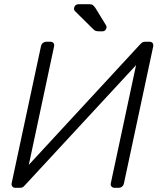

<svg xmlns="http://www.w3.org/2000/svg" viewBox="-20 -900 767 920"><path d="M54 0Q44 0 39 -6.5Q34 -13 36 -23L176 -677Q178 -688 185.5 -694Q193 -700 203 -700H221Q231 -700 236 -694Q241 -688 239 -677L118 -110L652 -688Q654 -690 659.5 -695Q665 -700 675 -700H696Q706 -700 711 -694Q716 -688 714 -677L574 -22Q572 -12 565 -6Q558 0 548 0H530Q520 0 514.5 -6Q509 -12 511 -22L632 -588L99 -12Q98 -10 92 -5Q86 0 76 0ZM456 -750Q446 -750 440 -751.5Q434 -753 427 -760L340 -846Q333 -853 335 -862Q339 -880 358 -880H404Q419 -880 424.5 -876Q430 -872 437 -862L488 -779Q492 -772 490 -766Q486 -750 471 -750Z"/></svg>

Font: Rubik Light Light
Style: Italic
Weight: 300
Italic angle: -12°
Version: Version 2.104